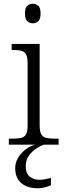

<svg xmlns="http://www.w3.org/2000/svg" viewBox="-20 -770 342 1022"><path d="M27 0V-32H47Q76 -32 93.5 -36.5Q111 -41 119 -55.5Q127 -70 127 -102V-431Q127 -465 119 -480Q111 -495 94.5 -499.5Q78 -504 52 -504H42V-536H191V-105Q191 -72 199 -56.5Q207 -41 224.5 -36.5Q242 -32 271 -32H292V0ZM155 -646Q137 -646 125 -657.5Q113 -669 113 -698Q113 -728 125 -739Q137 -750 155 -750Q172 -750 184 -739Q196 -728 196 -698Q196 -669 184 -657.5Q172 -646 155 -646ZM182 232Q125 232 93 204.5Q61 177 61 125Q61 95 76.5 69.5Q92 44 116 25.5Q140 7 167 0H214Q195 6 172.5 21Q150 36 133.5 59Q117 82 117 114Q117 154 138.5 170.5Q160 187 190 187Q204 187 218 184.5Q232 182 251 177V216Q241 221 229 224.5Q217 228 204.5 230Q192 232 182 232Z"/></svg>

Font: Noto Serif Khmer Light
Style: Regular
Weight: 300
Version: Version 2.003